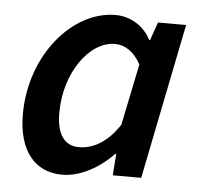

<svg xmlns="http://www.w3.org/2000/svg" viewBox="-43 -548 631 605"><g transform="rotate(5 272.5 -246.0)"><path d="M175 12C230 12 290 -20 336 -68H339L334 0H424L523 -492H434L414 -435H411C390 -477 347 -504 299 -504C163 -504 35 -355 35 -167C35 -52 88 12 175 12ZM220 -79C176 -79 149 -111 149 -182C149 -308 224 -413 305 -413C335 -413 365 -396 387 -355L347 -161C308 -101 261 -79 220 -79Z"/></g></svg>

Font: Source Sans Pro Semibold
Style: Italic
Weight: 600
Italic angle: -11°
Designer: Paul D. Hunt
Foundry: Adobe Systems Incorporated
Version: Version 3.006;hotconv 1.0.111;makeotfexe 2.5.65597